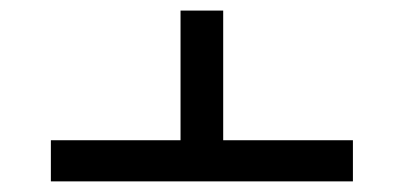

<svg xmlns="http://www.w3.org/2000/svg" viewBox="-20 -502 768 365"><path d="M650.9 -235.4H404.3V-481.9H323.2V-235.4H76.7V-157.2H650.9Z"/></svg>

Font: SG Kara
Style: Regular
Weight: 400
Designer: Damoon Khanjanzadeh
Version: Version 1.000